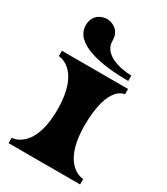

<svg xmlns="http://www.w3.org/2000/svg" viewBox="-183 -817 783 900"><g transform="rotate(30 208.5 -367.5)"><path d="M197 -660C197 -562 355 -562 355 -562V-533C204 -533 52 -562 52 -660C52 -720 100 -735 124 -735C149 -735 197 -720 197 -660ZM282 -250C282 -471 373 -471 373 -471V-500H15V-471C15 -471 135 -471 135 -250C135 -29 15 -29 15 -29V0H402V-29C402 -29 282 -29 282 -250Z"/></g></svg>

Font: Ouroboros
Style: Regular
Weight: 400
Designer: Ariel Martín Pérez
Foundry: Velvetyne Type Foundry
Version: Version 2.001;hotconv 1.0.109;makeotfexe 2.5.65596